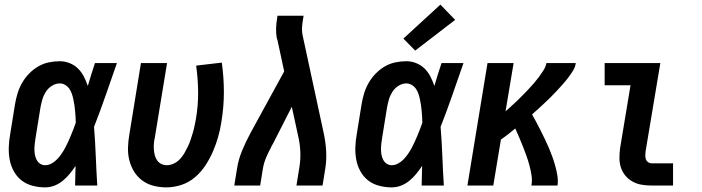

<svg xmlns="http://www.w3.org/2000/svg" viewBox="-20 -803 3040 831"><path d="M175 8Q148 8 121 1Q94 -6 73.5 -22Q53 -38 40 -61.5Q27 -85 22 -111.5Q17 -138 18 -166Q19 -194 24 -222L45 -352Q49 -376 56 -399Q63 -422 75.5 -444Q88 -466 106 -484.5Q124 -503 145.5 -515.5Q167 -528 191 -533Q215 -538 239 -538Q261 -538 282 -529.5Q303 -521 318 -506Q333 -491 343 -471.5Q353 -452 360 -431Q367 -456 375 -480.5Q383 -505 391 -530H486Q462 -461 438 -392Q414 -323 387 -254Q392 -191 394.5 -127.5Q397 -64 401 0H305Q306 -21 306 -42Q306 -63 307 -85Q295 -67 281.5 -50.5Q268 -34 251.5 -20.5Q235 -7 215.5 0.5Q196 8 175 8ZM175 -88Q190 -88 203.5 -95.5Q217 -103 227.5 -114Q238 -125 246.5 -137.5Q255 -150 262 -163Q269 -176 275 -189.5Q281 -203 287 -217Q293 -231 298 -244.5Q303 -258 308 -272Q308 -285 307 -297.5Q306 -310 305 -323Q304 -336 302 -348.5Q300 -361 297.5 -373Q295 -385 291 -397Q287 -409 280 -419Q273 -429 262 -435.5Q251 -442 239 -442Q221 -442 204.5 -431.5Q188 -421 178 -405Q168 -389 163 -371.5Q158 -354 155 -337L134 -207Q132 -195 130.5 -182.5Q129 -170 129 -157.5Q129 -145 131 -133.5Q133 -122 138.5 -111.5Q144 -101 153.5 -94.5Q163 -88 175 -88Z M700 8Q671 8 644 1Q617 -6 595.5 -22Q574 -38 560 -61Q546 -84 539.5 -110.5Q533 -137 534 -165.5Q535 -194 540 -222L590 -530H703L650 -207Q647 -194 646 -181Q645 -168 646 -155.5Q647 -143 650 -131Q653 -119 660 -109Q667 -99 678 -93.5Q689 -88 702 -88Q717 -88 732 -95Q747 -102 758.5 -114Q770 -126 778 -140Q786 -154 793 -168.5Q800 -183 805 -198Q810 -213 814.5 -228Q819 -243 822 -258Q825 -273 828 -288Q838 -347 837.5 -404.5Q837 -462 829 -519L940 -532Q949 -468 949 -404Q949 -340 938 -274Q933 -242 924 -210Q915 -178 901.5 -147Q888 -116 869 -87Q850 -58 823.5 -35.5Q797 -13 764.5 -2.5Q732 8 700 8Z M994 0 1006 -74Q1012 -113 1028 -151.5Q1044 -190 1064 -227L1210 -494L1181 -629Q1180 -631 1179.5 -633.5Q1179 -636 1178 -638Q1174 -660 1175 -682.5Q1176 -705 1180 -728L1181 -735H1294L1293 -728Q1289 -708 1287.5 -688Q1286 -668 1290 -649L1381 -227Q1389 -190 1391.5 -151.5Q1394 -113 1388 -74L1376 0H1263L1275 -74Q1281 -108 1280 -141.5Q1279 -175 1272 -207L1243 -341L1162 -182Q1160 -179 1158 -175Q1156 -171 1154 -168V-167Q1142 -145 1132 -121.5Q1122 -98 1118 -74L1106 0Z M1675 8Q1648 8 1621 1Q1594 -6 1573.5 -22Q1553 -38 1540 -61.5Q1527 -85 1522 -111.5Q1517 -138 1518 -166Q1519 -194 1524 -222L1545 -352Q1549 -376 1556 -399Q1563 -422 1575.5 -444Q1588 -466 1606 -484.5Q1624 -503 1645.5 -515.5Q1667 -528 1691 -533Q1715 -538 1739 -538Q1761 -538 1782 -529.5Q1803 -521 1818 -506Q1833 -491 1843 -471.5Q1853 -452 1860 -431Q1867 -456 1875 -480.5Q1883 -505 1891 -530H1986Q1962 -461 1938 -392Q1914 -323 1887 -254Q1892 -191 1894.5 -127.5Q1897 -64 1901 0H1805Q1806 -21 1806 -42Q1806 -63 1807 -85Q1795 -67 1781.5 -50.5Q1768 -34 1751.5 -20.5Q1735 -7 1715.5 0.5Q1696 8 1675 8ZM1675 -88Q1690 -88 1703.5 -95.5Q1717 -103 1727.5 -114Q1738 -125 1746.5 -137.5Q1755 -150 1762 -163Q1769 -176 1775 -189.5Q1781 -203 1787 -217Q1793 -231 1798 -244.5Q1803 -258 1808 -272Q1808 -285 1807 -297.5Q1806 -310 1805 -323Q1804 -336 1802 -348.5Q1800 -361 1797.5 -373Q1795 -385 1791 -397Q1787 -409 1780 -419Q1773 -429 1762 -435.5Q1751 -442 1739 -442Q1721 -442 1704.5 -431.5Q1688 -421 1678 -405Q1668 -389 1663 -371.5Q1658 -354 1655 -337L1634 -207Q1632 -195 1630.5 -182.5Q1629 -170 1629 -157.5Q1629 -145 1631 -133.5Q1633 -122 1638.5 -111.5Q1644 -101 1653.5 -94.5Q1663 -88 1675 -88ZM1777 -584 1726 -636 1886 -783 1950 -717Z M2003 0 2090 -530H2203L2168 -321Q2181 -333 2194 -344.5Q2207 -356 2219.5 -368Q2232 -380 2244 -392.5Q2256 -405 2268 -417.5Q2280 -430 2291.5 -443.5Q2303 -457 2313 -470.5Q2323 -484 2332.5 -499Q2342 -514 2345 -530H2472Q2470 -513 2460 -497Q2450 -481 2439 -466.5Q2428 -452 2415.5 -438Q2403 -424 2390.5 -410.5Q2378 -397 2364.5 -383.5Q2351 -370 2337.5 -357.5Q2324 -345 2310.5 -332.5Q2297 -320 2283 -308Q2293 -290 2302.5 -272Q2312 -254 2321 -236Q2330 -218 2339 -199.5Q2348 -181 2356 -162Q2364 -143 2371 -123.5Q2378 -104 2383.5 -84Q2389 -64 2392.5 -42.5Q2396 -21 2393 0H2280Q2284 -22 2280.5 -44Q2277 -66 2271.5 -87Q2266 -108 2258.5 -128.5Q2251 -149 2243.5 -168.5Q2236 -188 2227.5 -207.5Q2219 -227 2210 -247Q2195 -234 2179.5 -222Q2164 -210 2148 -199L2115 0Z M2800 0Q2778 0 2757 -3.5Q2736 -7 2718 -17Q2700 -27 2687 -42.5Q2674 -58 2667.5 -77.5Q2661 -97 2661 -119Q2661 -141 2664 -163L2709 -434H2597V-530H2838L2774 -147Q2773 -138 2773 -129.5Q2773 -121 2775.5 -113.5Q2778 -106 2785 -101Q2792 -96 2800 -96H2893V0Z"/></svg>

Font: Iosevka Curly Oblique
Style: Bold
Weight: 700
Italic angle: -9°
Monospace: yes
Designer: Belleve Invis
Foundry: Belleve Invis
Version: Version 11.1.0; ttfautohint (v1.8.3)